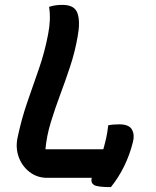

<svg xmlns="http://www.w3.org/2000/svg" viewBox="-20 -728 640 786"><path d="M173 0Q132 0 101 -24Q70 -48 56.5 -85.5Q43 -123 52 -165Q68 -241 91.5 -309Q115 -377 139 -445.5Q163 -514 177 -588Q189 -648 181 -700Q196 -705 209.5 -706.5Q223 -708 236 -708Q286 -708 297.5 -673Q309 -638 298 -579Q287 -516 267.5 -457Q248 -398 226.5 -340.5Q205 -283 188 -227.5Q171 -172 166 -117H403Q409 -138 414.5 -162Q420 -186 423 -215Q432 -217 443.5 -218Q455 -219 468 -219Q509 -219 520.5 -197Q532 -175 524 -146Q498 -42 434 38Q378 38 364.5 29Q351 20 355 3Q355 1 356 0Z"/></svg>

Font: Recursive Mn Csl St SmB
Style: Italic
Weight: 600
Italic angle: -15°
Monospace: yes
Version: Version 1.079;hotconv 1.0.112;makeotfexe 2.5.65598; ttfautoh